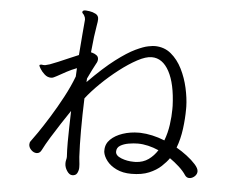

<svg xmlns="http://www.w3.org/2000/svg" viewBox="-54 -813 1108 913"><g transform="rotate(5 500.0 -356.0)"><path d="M835 -324Q835 -278 828.5 -228.5Q822 -179 806 -137Q831 -123 856 -104Q881 -85 898 -66Q915 -47 915 -33Q915 -30 914.5 -27.5Q914 -25 913 -22Q909 -12 899 -5Q889 2 878 2Q866 2 858 -9Q845 -29 823.5 -48.5Q802 -68 779 -84Q766 -65 743.5 -44Q721 -23 686.5 -8.5Q652 6 602 6Q561 6 531 -8.5Q501 -23 484.5 -44.5Q468 -66 465 -87V-95Q465 -125 487 -146.5Q509 -168 545 -180Q581 -192 622 -192H628Q685 -190 745 -166Q759 -203 764.5 -243Q770 -283 770 -316V-333Q766 -438 734.5 -496.5Q703 -555 651 -555Q623 -555 583 -533.5Q543 -512 499 -478Q455 -444 415.5 -405.5Q376 -367 349 -332Q346 -254 346 -179Q346 -106 349 -53Q349 -46 351 -32Q353 -18 353 -6V1Q352 15 345.5 26Q339 37 323 37Q309 37 297.5 19.5Q286 2 286 -16V-18Q286 -26 288 -33.5Q290 -41 290 -47V-49Q289 -63 288.5 -80Q288 -97 288 -118Q288 -150 289 -188Q290 -226 291 -267Q272 -239 248.5 -203Q225 -167 203.5 -132Q182 -97 168 -69Q160 -53 145 -53Q131 -53 119 -65Q107 -77 107 -91Q107 -101 112 -107Q120 -117 143 -150.5Q166 -184 195.5 -231.5Q225 -279 253 -331.5Q281 -384 299 -432L301 -472Q275 -462 254.5 -451Q234 -440 209 -426Q201 -422 195 -419Q189 -416 182 -416Q165 -416 151.5 -428Q138 -440 130 -453Q122 -466 122 -469Q122 -471 123 -472Q127 -474 129 -474Q131 -474 133 -474L140 -473Q142 -473 144 -473H149L171 -479Q185 -484 209 -494Q233 -504 259 -515.5Q285 -527 305 -535Q309 -591 313 -635.5Q317 -680 319 -705Q319 -715 314 -723Q312 -728 307.5 -732Q303 -736 303 -740Q303 -741 303.5 -741.5Q304 -742 304 -743Q306 -749 319 -749Q322 -749 337 -747Q352 -745 366.5 -737.5Q381 -730 381 -713Q381 -707 380 -699.5Q379 -692 377 -681Q373 -659 369 -627.5Q365 -596 361 -553Q361 -553 370 -550.5Q379 -548 388 -541.5Q397 -535 397 -523Q397 -512 390 -501Q383 -488 373 -468.5Q363 -449 353 -427Q353 -423 352.5 -419Q352 -415 352 -410Q424 -483 478 -524Q532 -565 570 -583Q608 -601 630 -605Q652 -609 660 -609Q706 -609 738.5 -582Q771 -555 792 -513Q813 -471 823.5 -423.5Q834 -376 835 -335ZM619 -52Q654 -54 679 -72Q704 -90 721 -117Q696 -128 670.5 -134Q645 -140 621 -140Q601 -140 577.5 -136Q554 -132 537.5 -122Q521 -112 521 -93Q521 -74 549 -63Q577 -52 608 -52Z"/></g></svg>

Font: Klee One SemiBold
Style: Regular
Weight: 600
Designer: Fontworks Inc.
Foundry: Fontworks Inc.
Version: Version 1.00;January 12, 2022;FontCreator 13.0.0.2683 64-bit